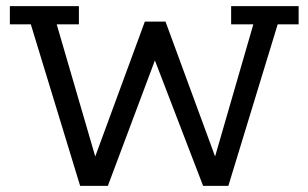

<svg xmlns="http://www.w3.org/2000/svg" viewBox="-20 -603 1001 623"><path d="M240 0 80 -524H12V-583H236V-524H164L297 -68H279L450 -533H517L688 -68H670L802 -524H730V-583H949V-524H881L721 0H639L473 -432H492L330 0Z"/></svg>

Font: Rokkitt
Style: Regular
Weight: 400
Designer: Vernon Adams
Foundry: Vernon Adams
Version: Version 3.103